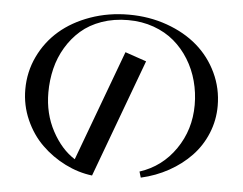

<svg xmlns="http://www.w3.org/2000/svg" viewBox="-51 -777 1056 835"><g transform="rotate(5 477.0 -359.5)"><path d="M58.1 -352.1Q58.1 -428.7 90.1 -495.8Q122.1 -563 177.7 -611.1Q233.4 -659.2 311.8 -687Q390.1 -714.8 479 -714.8Q567.9 -714.8 646 -687Q724.1 -659.2 779.3 -611.3Q834.5 -563.5 866.2 -496.3Q897.9 -429.2 897.9 -353Q897.9 -290 874.5 -233.2Q851.1 -176.3 809.8 -133.1Q768.6 -89.8 712.6 -58.8Q656.7 -27.8 591.8 -13.2L584 -39.1Q680.7 -70.3 739.3 -155.3Q797.9 -240.2 797.9 -348.1Q797.9 -401.9 784.4 -452.1Q771 -502.4 744.1 -545.9Q717.3 -589.4 679.4 -621.6Q641.6 -653.8 589.8 -672.4Q538.1 -690.9 478 -690.9Q415.5 -690.9 362.8 -672.4Q310.1 -653.8 272.9 -621.3Q235.8 -588.9 209.7 -545.2Q183.6 -501.5 171.4 -451.4Q159.2 -401.4 159.2 -347.2Q159.2 -254.9 199.5 -179.9Q239.7 -105 298.8 -67.9L478 -550.8L570.8 -519L379.9 -3.9Q319.3 -11.2 261.7 -40Q204.1 -68.8 158.7 -113.3Q113.3 -157.7 85.7 -220.2Q58.1 -282.7 58.1 -352.1Z"/></g></svg>

Font: Dehuti Alt
Style: Bold
Weight: 700
Version: Version 1.2